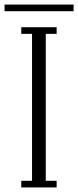

<svg xmlns="http://www.w3.org/2000/svg" viewBox="-60 -819 342 839"><path d="M33 0V-29H80V-671H33V-700H187.5V-671H140V-29H187.5V0ZM-40 -770V-799H261.5V-770Z"/></svg>

Font: Imbue 24pt Light
Style: Regular
Weight: 300
Designer: Tyler Finck
Foundry: Etcetera Type Company
Version: Version 1.102